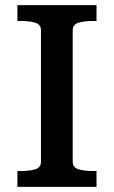

<svg xmlns="http://www.w3.org/2000/svg" viewBox="-20 -730 445 750"><path d="M140 -98V-612Q140 -634 118.5 -641Q97 -648 63 -648H48V-710H357V-648H342Q308 -648 286 -641Q264 -634 264 -612V-98Q264 -76 286 -69Q308 -62 342 -62H357V0H48V-62H63Q97 -62 118.5 -69Q140 -76 140 -98Z"/></svg>

Font: Roboto Serif Medium
Style: Regular
Weight: 500
Designer: Greg Gazdowicz
Foundry: Commercial Type
Version: Version 1.008